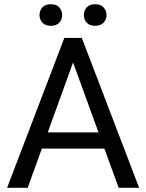

<svg xmlns="http://www.w3.org/2000/svg" viewBox="-20 -891 693 911"><path d="M111.3 0H13.7L285.2 -710.9H346.2V-648.4ZM307.1 -648.4V-710.9H368.2L640.1 0H543ZM531.2 -186H131.3V-262.7H531.2ZM431.2 -768.6Q404.8 -768.6 391.4 -783.4Q377.9 -798.3 377.9 -819.3Q377.9 -840.8 391.4 -856Q404.8 -871.1 431.2 -871.1Q457.5 -871.1 471.4 -856Q485.4 -840.8 485.4 -819.3Q485.4 -798.3 471.4 -783.4Q457.5 -768.6 431.2 -768.6ZM221.2 -768.6Q194.8 -768.6 181.2 -783.4Q167.5 -798.3 167.5 -819.3Q167.5 -840.8 181.2 -856Q194.8 -871.1 221.2 -871.1Q247.6 -871.1 261.2 -856Q274.9 -840.8 274.9 -819.3Q274.9 -798.3 261.2 -783.4Q247.6 -768.6 221.2 -768.6Z"/></svg>

Font: Heebo
Style: Regular
Weight: 400
Designer: Oded Ezer
Foundry: Ezer Type House
Version: Version 3.100